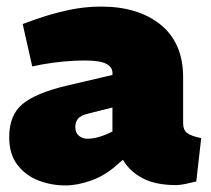

<svg xmlns="http://www.w3.org/2000/svg" viewBox="-20 -555 642 584"><path d="M179 9Q136 9 97 -6Q58 -21 33 -53.5Q8 -86 8 -138Q8 -205 48.5 -238.5Q89 -272 181 -294L322 -327V-329Q324 -349 305 -360Q286 -371 238 -371Q207 -371 174.5 -368Q142 -365 108 -359L78 -353L49 -482L88 -496Q136 -513 186.5 -524Q237 -535 287 -535Q401 -535 469 -479.5Q537 -424 537 -320V-180Q537 -160 549 -150.5Q561 -141 592 -135L577 -3Q561 1 544 4.5Q527 8 516 8Q453 8 413.5 -13Q374 -34 354 -69L333 -51Q299 -21 257.5 -6Q216 9 179 9ZM247 -133Q259 -133 274 -136.5Q289 -140 305 -147L322 -155V-228L250 -210Q225 -204 217 -193.5Q209 -183 209 -169Q209 -151 220 -142Q231 -133 247 -133Z"/></svg>

Font: REM Black
Style: Regular
Weight: 900
Designer: Octavio Pardo
Foundry: Ashler Design
Version: Version 1.005;gftools[0.9.28]